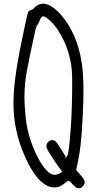

<svg xmlns="http://www.w3.org/2000/svg" viewBox="-20 -820 538 1040"><path d="M407 200C419 200 430 191 436 178C438 173.5 439.1 169.6 439.1 165.7C439.1 155.9 431.9 146.1 414 126C399.1 109.3 392.9 102 392.9 97.9C392.9 97.6 392.9 97.3 393 97C413 16 421 -54 428 -188C430.7 -241.5 432 -287.6 432 -328.3C432 -440.6 421.5 -511.8 398 -583C374 -656 330 -726 285 -765C264 -783 253 -790 236 -796C228.4 -798.9 221 -800.2 214.1 -800.2C190.1 -800.2 170.9 -785.2 160 -772C151 -764 136 -766 131 -751C128 -743 96 -595 85 -536C63.5 -422.4 53 -335.2 53 -260C53 -209.4 57.8 -164.2 67 -120C87 -20 138 93 188 149C204 167 232 187 250 192C258.9 194.3 267 195.3 274.4 195.3C303.1 195.3 322.8 180 345 161H358L373 178C391 197 396 200 407 200ZM213 -732C215 -732 221 -729 227 -727C289 -686 341 -589 360 -498C369 -459 371 -430 371 -362C371 -211 361 -53 348 17L335 38V27C329 18 288 -52 278 -57C272.7 -59.7 267.6 -61 262.8 -61C254.9 -61 247.4 -57.4 240 -50C234 -43.6 231.4 -36.9 231.4 -29.8C231.4 -21.4 235 -12.3 241 -2C256 23 289 73 304 93L317 110C305.4 118.7 291.7 126.9 276.6 126.9C270.9 126.9 265 125.7 259 123C209 103 134 -45 120 -175C114.9 -221.9 112.5 -260.8 112.5 -296.2C112.5 -399 132.5 -471.2 163 -617C175 -675 177 -679 184 -687C193 -697 200 -732 213 -732Z"/></svg>

Font: DIARIO_DE_ANDY
Style: Regular
Weight: 400
Version: Version 001.000